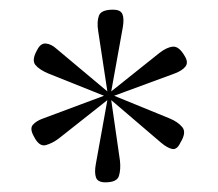

<svg xmlns="http://www.w3.org/2000/svg" viewBox="-20 -793 451 397"><path d="M198 -416Q182 -416 178.5 -426Q175 -436 178 -453L202 -586L102 -507Q89 -497 75 -493Q61 -489 50 -511Q41 -527 48 -535Q55 -543 69 -548L195 -595L80 -641Q61 -649 53 -659Q45 -669 57 -690Q64 -704 75 -703Q86 -702 97 -692L202 -604L183 -729Q180 -748 184.5 -760.5Q189 -773 214 -773Q229 -773 233 -764Q237 -755 234 -737L210 -604L309 -683Q324 -695 337 -696.5Q350 -698 362 -677Q370 -664 363.5 -655.5Q357 -647 341 -641L216 -595L331 -548Q348 -541 357 -530Q366 -519 353 -498Q346 -483 336 -485Q326 -487 313 -498L210 -586L228 -461Q230 -443 226 -429.5Q222 -416 198 -416Z"/></svg>

Font: Display Extralight
Style: Regular
Weight: 200
Designer: Latin by Veronika Burian and Jose Scaglione. Greek by Irene Vlachou. Cyrillic by Vera Evstafieva.
Foundry: TypeTogether
Version: Version 3.002